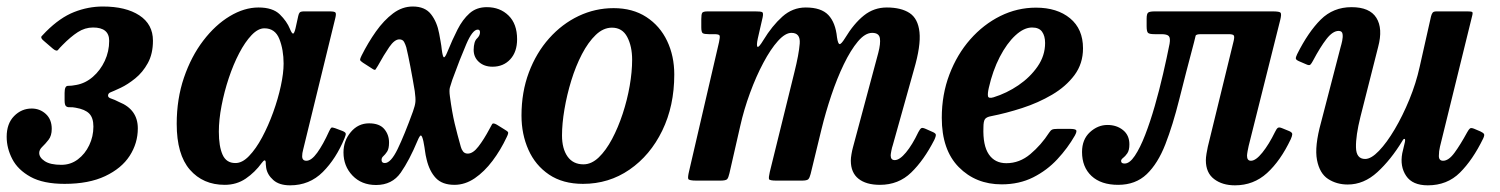

<svg xmlns="http://www.w3.org/2000/svg" viewBox="-44 -555 4608 590"><path d="M-23.5 -134.5Q-23.5 -175 -0.8 -198.2Q22 -221.5 53.5 -221.5Q78.5 -221.5 96.8 -204.8Q115 -188 115 -159Q115 -138 105.2 -125.5Q95.5 -113 86 -104Q76.5 -95 76.5 -85Q76.5 -71 93.5 -59.8Q110.5 -48.5 144.5 -48.5Q173 -48.5 195.2 -65.2Q217.5 -82 230.2 -108.8Q243 -135.5 243 -166Q243 -193 230.2 -206Q217.5 -219 188.5 -224Q178.5 -226 170.8 -225.5Q163 -225 158.8 -228.8Q154.5 -232.5 154.5 -247V-269.5Q154.5 -291.5 165 -291.2Q175.5 -291 190.5 -294Q218.5 -299 241.5 -319Q264.5 -339 278 -368Q291.5 -397 291.5 -429.5Q291.5 -470.5 242 -470.5Q217 -470.5 195 -456.2Q173 -442 148 -416.5Q139 -407.5 134.5 -401.8Q130 -396 119 -405L90.5 -429.5Q79.5 -438.5 84 -443.8Q88.5 -449 97.5 -458Q140.5 -501 183.8 -518Q227 -535 272 -535Q342.5 -535 384.2 -507.8Q426 -480.5 426 -430Q426 -389.5 410.2 -361Q394.5 -332.5 371.5 -314Q348.5 -295.5 327.5 -285.5Q304 -274.5 296 -271.5Q288 -268.5 288 -261Q288 -255 297.8 -252Q307.5 -249 322 -241.5Q379.5 -218.5 379.5 -160.5Q379.5 -115 354.5 -76.2Q329.5 -37.5 279.2 -13.8Q229 10 154.5 10Q89 10 50 -11.5Q11 -33 -6.2 -66.2Q-23.5 -99.5 -23.5 -134.5Z M1015 -131Q989 -67.5 948 -26.5Q907 14.5 847.5 14.5Q814 14.5 795.8 -1.8Q777.5 -18 774 -39Q773 -46 772.8 -49.8Q772.5 -53.5 772.5 -57Q771 -68.5 760.5 -54.5Q739.5 -25.5 711.2 -6.2Q683 13 646.5 13Q580 13 539.5 -33.5Q499 -80 499 -174.5Q499 -251 521.2 -316.2Q543.5 -381.5 580.5 -430Q617.5 -478.5 662 -505.2Q706.5 -532 750.5 -532Q794 -532 815.8 -510.8Q837.5 -489.5 847 -466Q852.5 -452.5 856.2 -451.8Q860 -451 864 -467.5L872.5 -506Q874 -513.5 877.2 -516.8Q880.5 -520 890.5 -520H969Q984.5 -520 987 -516.2Q989.5 -512.5 986.5 -500L887.5 -95Q884.5 -84 884.5 -75Q884.5 -61 897.5 -61Q913 -61 931 -86Q949 -111 967.5 -152Q971.5 -160.5 974 -162.5Q976.5 -164.5 986 -161L1008.5 -152.5Q1017 -149 1018.2 -145.2Q1019.5 -141.5 1015 -131ZM827.5 -359.5Q827.5 -402 814.5 -435Q801.5 -468 768.5 -468Q749 -468 729 -447Q709 -426 691 -391.5Q673 -357 659 -315Q645 -273 636.8 -230Q628.5 -187 628.5 -150.5Q628.5 -105 640 -79.5Q651.5 -54 679 -54Q700 -53.5 721.2 -75.5Q742.5 -97.5 761.5 -133Q780.5 -168.5 795.5 -210Q810.5 -251.5 819 -291Q827.5 -330.5 827.5 -359.5Z M1011.5 -86.5Q1011.5 -122.5 1034 -149.2Q1056.5 -176 1090 -176Q1122 -176 1136.8 -158.5Q1151.5 -141 1151.5 -117Q1151.5 -98 1145.5 -89Q1139.5 -80 1134 -75.2Q1128.5 -70.5 1128.5 -63.5Q1128.5 -54 1138.5 -54Q1157 -54 1177.8 -96.8Q1198.5 -139.5 1225 -212.5Q1231.5 -230.5 1232.5 -241.8Q1233.5 -253 1230.5 -275Q1224 -314 1217 -350.5Q1210 -387 1204.5 -409.5Q1202 -418 1197.8 -426Q1193.5 -434 1183 -434Q1168.5 -434 1152.2 -410.5Q1136 -387 1117 -352.5Q1112 -344 1109.8 -341.2Q1107.5 -338.5 1099 -344.5L1071 -362.5Q1062.5 -368 1062.5 -371.5Q1062.5 -375 1067 -384Q1087 -424 1111.2 -458.2Q1135.5 -492.5 1163.8 -513.8Q1192 -535 1224.5 -535Q1262 -535 1280.5 -511.2Q1299 -487.5 1305.5 -452Q1307 -443 1309.8 -428.2Q1312.5 -413.5 1313.5 -402.5Q1316.5 -379.5 1320.2 -379Q1324 -378.5 1331 -396Q1346 -433 1361.8 -464Q1377.5 -495 1398.8 -514Q1420 -533 1452 -533Q1492.5 -533 1518.8 -507.2Q1545 -481.5 1545 -434.5Q1545 -395.5 1524 -372.8Q1503 -350 1469.5 -350Q1444 -350 1427.8 -364.5Q1411.5 -379 1411.5 -402Q1412 -427.5 1421.5 -436.5Q1431 -445.5 1431 -456Q1431 -464 1424 -464Q1408 -464 1388.8 -419.2Q1369.5 -374.5 1346 -310Q1341 -295 1338.5 -286.2Q1336 -277.5 1338.5 -259Q1345 -210 1353.2 -175.5Q1361.5 -141 1372 -104Q1374 -96 1379 -89.5Q1384 -83 1393.5 -83Q1409.5 -83 1426.2 -104.8Q1443 -126.5 1460 -158.5Q1465.5 -168.5 1468.2 -173.5Q1471 -178.5 1482.5 -172L1505 -158Q1515.5 -152 1517.2 -148.8Q1519 -145.5 1513 -133.5Q1494.5 -94 1469.5 -60.8Q1444.5 -27.5 1414.8 -7.2Q1385 13 1352.5 13Q1315 13 1295.2 -8Q1275.5 -29 1267 -65Q1263.5 -79 1262.2 -89.8Q1261 -100.5 1257 -121Q1253.5 -136.5 1250 -138.5Q1246.5 -140.5 1239 -122.5Q1214 -62.5 1187.5 -24.5Q1161 13.5 1111.5 13.5Q1067 13.5 1039.2 -15.5Q1011.5 -44.5 1011.5 -86.5Z M1558.5 -200Q1558.5 -272 1581.2 -332.5Q1604 -393 1643.5 -437.2Q1683 -481.5 1734 -505.8Q1785 -530 1841.5 -530Q1900 -530 1942 -502.8Q1984 -475.5 2006 -429.2Q2028 -383 2028 -326Q2028 -229.5 1991 -153.5Q1954 -77.5 1890.5 -33.8Q1827 10 1747.5 10Q1685.5 10 1643.2 -18.5Q1601 -47 1579.8 -94.8Q1558.5 -142.5 1558.5 -200ZM1683 -139Q1683 -98 1700 -74Q1717 -50 1749 -50Q1773.5 -50 1795.8 -71.2Q1818 -92.5 1836.8 -127.8Q1855.5 -163 1869.5 -205.5Q1883.5 -248 1891 -291.2Q1898.5 -334.5 1898.5 -371.5Q1898.5 -412.5 1883.5 -441.2Q1868.5 -470 1836.5 -470Q1810 -470 1786.8 -447.8Q1763.5 -425.5 1744.2 -388.5Q1725 -351.5 1711.5 -307.5Q1698 -263.5 1690.5 -219.2Q1683 -175 1683 -139Z M2131 -520H2277Q2293.5 -520 2298 -517.8Q2302.5 -515.5 2299.5 -501.5L2284.5 -436Q2280 -414.5 2283.8 -411.2Q2287.5 -408 2302 -432Q2328.5 -475.5 2360 -503.8Q2391.5 -532 2432 -532Q2479.5 -532 2501.5 -508.8Q2523.5 -485.5 2528 -440.5Q2531 -420 2536 -419.5Q2541 -419 2552.5 -437.5Q2580 -483 2610.8 -507.5Q2641.5 -532 2681 -532Q2725 -532 2751 -515Q2777 -498 2781.5 -456.2Q2786 -414.5 2764.5 -341L2699.5 -109Q2697 -102 2695 -91.5Q2693 -81 2693 -77.5Q2693 -63 2705.5 -63Q2720.5 -63 2740 -86.5Q2759.5 -110 2778 -149Q2783 -158.5 2786.8 -161Q2790.5 -163.5 2800.5 -159L2818.5 -151Q2830 -146.5 2831.5 -142.2Q2833 -138 2827 -125Q2795 -62.5 2756 -24.8Q2717 13 2660 13Q2617.5 13 2594 -5.8Q2570.5 -24.5 2570.5 -61.5Q2570.5 -69.5 2572.5 -81.2Q2574.5 -93 2577 -102L2636.5 -324Q2647 -363 2654.8 -392.2Q2662.5 -421.5 2659.8 -437.8Q2657 -454 2636 -454Q2614.5 -454 2592.2 -427.5Q2570 -401 2549 -357.5Q2528 -314 2510.5 -261.8Q2493 -209.5 2480.5 -158.5L2447 -20.5Q2444 -8.5 2439.8 -4.2Q2435.5 0 2420 0H2342Q2321 0 2319.2 -4.5Q2317.5 -9 2321.5 -26.5L2397 -332.5Q2411 -388.5 2413.5 -421.2Q2416 -454 2388 -454Q2369 -454 2346.5 -429Q2324 -404 2301.8 -362.2Q2279.5 -320.5 2260.8 -269.5Q2242 -218.5 2230.5 -167L2197.5 -22.5Q2194.5 -9 2190.5 -4.5Q2186.5 0 2169.5 0H2096.5Q2073 0 2071 -5.2Q2069 -10.5 2073.5 -29L2165.5 -425.5Q2169 -441.5 2167.2 -445.8Q2165.5 -450 2150.5 -450H2134Q2120 -450 2115.5 -453Q2111 -456 2111 -471V-496.5Q2111 -511 2113.8 -515.5Q2116.5 -520 2131 -520Z M2850 -193Q2850 -264.5 2873.5 -326.2Q2897 -388 2937.5 -434Q2978 -480 3030 -505.8Q3082 -531.5 3139.5 -531.5Q3204.5 -531.5 3244.2 -498.8Q3284 -466 3284 -406.5Q3284 -359.5 3257.8 -324.2Q3231.5 -289 3189 -264Q3146.5 -239 3097 -223Q3047.5 -207 3001.5 -198Q2987.5 -195.5 2982.8 -189Q2978 -182.5 2978 -163.5Q2976 -108 2994.5 -80.8Q3013 -53.5 3048.5 -53.5Q3089 -53.5 3122.2 -81.5Q3155.5 -109.5 3180 -147.5Q3184.5 -154.5 3189.2 -156.8Q3194 -159 3206.5 -159H3243Q3259.5 -159 3262.8 -155.2Q3266 -151.5 3259 -138.5Q3237 -100 3205.2 -65.8Q3173.5 -31.5 3130.8 -10Q3088 11.5 3034 11.5Q2954.5 11.5 2902.2 -41.5Q2850 -94.5 2850 -193ZM3009 -256Q3049.5 -268.5 3085.5 -293Q3121.5 -317.5 3144.5 -350.8Q3167.5 -384 3167.5 -423Q3167.5 -444.5 3158.2 -457.5Q3149 -470.5 3127.5 -470.5Q3102.5 -470.5 3076.2 -446.2Q3050 -422 3028.2 -380Q3006.5 -338 2994.5 -285Q2990.5 -267.5 2992 -259.5Q2993.5 -251.5 3009 -256Z M3281 -88Q3281 -126.5 3305.2 -148.8Q3329.5 -171 3359 -171Q3387.5 -171 3407 -155.2Q3426.5 -139.5 3426.5 -111.5Q3426.5 -93 3420 -83.8Q3413.5 -74.5 3407.2 -69.8Q3401 -65 3401 -60.5Q3401 -52.5 3411.5 -52.5Q3427 -52 3443.2 -76.2Q3459.5 -100.5 3475 -140.5Q3490.5 -180.5 3504.5 -229.2Q3518.5 -278 3530 -327.8Q3541.5 -377.5 3550 -420.5Q3553 -438.5 3547.5 -444.2Q3542 -450 3525 -450H3504Q3488 -450 3483.8 -454Q3479.5 -458 3479.5 -474.5V-497.5Q3479.5 -513 3484.5 -516.5Q3489.5 -520 3504.5 -520H3867Q3888 -520 3891.2 -515.8Q3894.5 -511.5 3890 -493.5L3793 -106.5Q3791.5 -101 3789.8 -90.8Q3788 -80.5 3788 -76.5Q3788 -61 3800 -61Q3815 -61 3835.2 -86.2Q3855.5 -111.5 3874 -149.5Q3878.5 -159 3882.5 -162Q3886.5 -165 3896 -161L3918 -152Q3927 -148 3927 -142.8Q3927 -137.5 3922.5 -127.5Q3891 -61 3849.5 -23.2Q3808 14.5 3751 14.5Q3712 14.5 3686.8 -4.8Q3661.5 -24 3661.5 -62.5Q3661.5 -70.5 3663.5 -83Q3665.5 -95.5 3667.5 -104L3747 -429.5Q3750 -442.5 3747.2 -446.2Q3744.5 -450 3731 -450H3646.5Q3631 -450 3630 -444.8Q3629 -439.5 3625 -424.5Q3600 -330.5 3580 -250.5Q3560 -170.5 3537 -111.5Q3514 -52.5 3479.8 -19.8Q3445.5 13 3392 13Q3339.5 13 3310.2 -14.2Q3281 -41.5 3281 -88Z M3942 -388.5Q3976 -456.5 4014.5 -494.8Q4053 -533 4109 -533Q4165 -533 4185.5 -500.2Q4206 -467.5 4191 -411L4136.5 -196Q4122 -138 4122.8 -102.2Q4123.5 -66.5 4151 -66.5Q4169.5 -66.5 4193.5 -91.5Q4217.5 -116.5 4242 -158Q4266.5 -199.5 4287 -249.5Q4307.5 -299.5 4318.5 -349.5L4353.5 -505Q4355.5 -512.5 4358.5 -516.2Q4361.5 -520 4370.5 -520H4465.5Q4477 -520 4479.8 -518.2Q4482.5 -516.5 4480 -507L4381 -104.5Q4377.5 -90.5 4377.5 -75.8Q4377.5 -61 4390.5 -61Q4407.5 -61 4425.5 -85.5Q4443.5 -110 4464.5 -148.5Q4469.5 -157.5 4473 -160.2Q4476.5 -163 4485.5 -159.5L4505.5 -151Q4514 -147 4516.2 -143.2Q4518.5 -139.5 4513.5 -129Q4481.5 -63.5 4442.2 -24.5Q4403 14.5 4343.5 14.5Q4296.5 14.5 4277 -14.5Q4257.5 -43.5 4265 -84L4273 -118Q4275 -127.5 4272 -128.2Q4269 -129 4265 -121.5Q4230 -64 4188.5 -26Q4147 12 4097.5 12Q4063.5 12 4037.2 -5Q4011 -22 4003 -63.5Q3995 -105 4015.5 -179L4075.5 -410Q4078 -418 4080.5 -429.8Q4083 -441.5 4081.5 -450.8Q4080 -460 4069.5 -460Q4051.5 -460 4032.2 -435.2Q4013 -410.5 3990.5 -368Q3986 -359.5 3982.5 -356.2Q3979 -353 3969.5 -357.5L3947.5 -367Q3938.5 -371 3938 -375Q3937.5 -379 3942 -388.5Z"/></svg>

Font: Besley* Narrow Semi
Style: Italic
Weight: 600
Width: 4
Italic angle: -13°
Designer: Owen Earl
Foundry: indestructible type*
Version: Version 3.000; ttfautohint (v1.8.3)